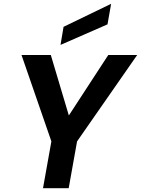

<svg xmlns="http://www.w3.org/2000/svg" viewBox="-20 -989 741 1009"><path d="M206 0 250 -246 93 -700H247L349 -358L328 -361L549 -700H701L385 -246L341 0ZM298 -753 314 -848 564 -969 545 -861Z"/></svg>

Font: DM Sans 24pt
Style: Bold Italic
Weight: 700
Italic angle: -10°
Designer: Colophon Foundry, Jonny Pinhorn
Foundry: Colophon Foundry
Version: Version 4.004;gftools[0.9.30]